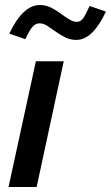

<svg xmlns="http://www.w3.org/2000/svg" viewBox="-20 -745 442 765"><path d="M14 0 123 -501H234L126 0ZM81 -589 17 -611Q44 -668 74.5 -696.5Q105 -725 139 -725Q162 -725 182.5 -715Q203 -705 221 -691.5Q239 -678 255.5 -668Q272 -658 286 -658Q300 -658 310 -670.5Q320 -683 337 -721L402 -699Q376 -643 346.5 -614.5Q317 -586 284 -586Q260 -586 240 -596Q220 -606 202 -619Q184 -632 168.5 -642Q153 -652 137 -652Q122 -652 109.5 -638Q97 -624 81 -589Z"/></svg>

Font: Red Hat Text SemiBold
Style: Italic
Weight: 600
Italic angle: -12°
Designer: Pentagram, MCKL
Foundry: Pentagram, MCKL
Version: Version 1.023